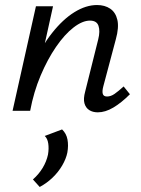

<svg xmlns="http://www.w3.org/2000/svg" viewBox="-20 -441 563 764"><path d="M369 6Q349 6 335 -3Q321 -12 316 -30Q311 -48 319 -77L371 -285Q379 -317 372 -338Q365 -359 338 -359Q308 -359 272.5 -331.5Q237 -304 203 -254.5Q169 -205 141.5 -140Q114 -75 100 0H49Q73 -99 108.5 -177Q144 -255 187 -309.5Q230 -364 276 -392.5Q322 -421 366 -421Q397 -421 418.5 -406.5Q440 -392 447 -362Q454 -332 441 -285L391 -97Q386 -78 389 -67.5Q392 -57 406 -57Q421 -57 436 -67.5Q451 -78 472 -97L497 -66Q463 -32 431 -13Q399 6 369 6ZM30 0 123 -416H191L99 0ZM138 303 111 273Q134 253 149.5 227.5Q165 202 171 174Q175 150 172 130Q169 110 158 100L227 74Q244 90 248.5 114Q253 138 248 166Q243 191 227.5 217.5Q212 244 189 266Q166 288 138 303Z"/></svg>

Font: Ysabeau Office Medium
Style: Italic
Weight: 500
Italic angle: -12°
Designer: Christian Thalmann (Catharsis Fonts)
Version: Version 2.001;gftools[0.9.30]; featfreeze: tnum,lnum,ss02